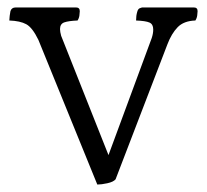

<svg xmlns="http://www.w3.org/2000/svg" viewBox="-20 -560 555 515"><path d="M241 -65 83 -453Q67 -486 50.5 -495Q34 -504 5 -505Q5 -510 6 -517.5Q7 -525 8 -530Q11 -540 22 -540H184Q194 -540 194 -530Q194 -526 193 -518.5Q192 -511 188 -505Q164 -504 152.5 -500Q141 -496 141 -482Q141 -475 144 -464L271 -144L387 -458Q391 -470 391 -481Q391 -495 381 -499.5Q371 -504 345 -505Q345 -518 348 -528Q350 -536 355 -538Q360 -540 361 -540H500Q510 -540 510 -530Q510 -526 509 -518.5Q508 -511 504 -505Q473 -504 456.5 -487Q440 -470 429 -441L290 -79Q284 -72 268 -68.5Q252 -65 241 -65Z"/></svg>

Font: Gowun Batang
Style: Regular
Weight: 400
Designer: Yanghee Ryu
Foundry: Yanghee Ryu
Version: Version 2.000